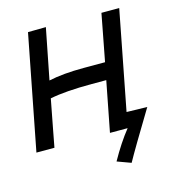

<svg xmlns="http://www.w3.org/2000/svg" viewBox="-106 -581 723 809"><g transform="rotate(-15 255.5 -177.0)"><path d="M168 -500.5 124.5 -279.3Q187 -293 277.3 -293H370.6Q385.7 -370.6 395.5 -423.3Q405.3 -476.1 409.7 -498H487.3L403.8 -66.9Q418.9 -66.4 450.2 -65.7Q481.4 -64.9 493.7 -64.9Q398.9 91.3 369.1 145.5L309.1 123.5Q349.1 51.8 390.6 0H313.5L356 -218.8H293Q177.7 -218.8 110.4 -205.1Q91.8 -109.4 84.5 -69.8Q77.1 -30.3 71.3 0H-7.3L89.8 -499.5Z"/></g></svg>

Font: Fantasque Sans Mono
Style: Italic
Weight: 400
Italic angle: -11°
Monospace: yes
Designer: Jany Belluz
Version: Version 1.8.0 ; ttfautohint (v1.8.2)